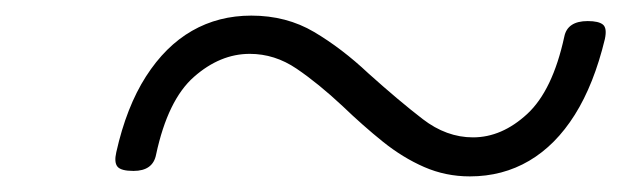

<svg xmlns="http://www.w3.org/2000/svg" viewBox="-20 -559 803 246"><path d="M582 -333Q551 -333 523.5 -345Q496 -357 470.5 -377.5Q445 -398 419 -423Q388 -452 360 -471Q332 -490 300 -490Q262 -490 228.5 -460.5Q195 -431 180 -361Q176 -340 151 -340Q135 -340 130.5 -345.5Q126 -351 129 -364Q142 -422 167 -461Q192 -500 226 -519.5Q260 -539 302 -539Q347 -539 382.5 -518Q418 -497 452 -465Q491 -430 521.5 -406.5Q552 -383 586 -383Q623 -383 655.5 -413Q688 -443 703 -512Q707 -532 733 -532Q747 -532 752.5 -527.5Q758 -523 755 -509Q741 -451 716.5 -412Q692 -373 658 -353Q624 -333 582 -333Z"/></svg>

Font: Playwrite US Trad ExtraLight
Style: Regular
Weight: 250
Designer: Veronika Burian, José Scaglione
Foundry: TypeTogether
Version: Version 1.003